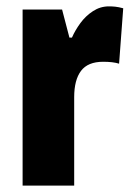

<svg xmlns="http://www.w3.org/2000/svg" viewBox="-20 -583 415 603"><path d="M322 -563Q332 -563 342 -562Q352 -561 367 -557L354 -383Q335 -389 304 -389Q256 -389 234.5 -360.5Q213 -332 213 -278V0H51V-553H175L198 -465H206Q216 -488 232.5 -510.5Q249 -533 272 -548Q295 -563 322 -563Z"/></svg>

Font: Noto Sans Kannada ExtraCondensed Black
Style: Regular
Weight: 900
Width: 2
Designer: Jelle Bosma - Monotype Design Team
Foundry: Monotype Imaging Inc.
Version: Version 2.005; ttfautohint (v1.8.4.7-5d5b)